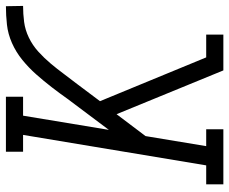

<svg xmlns="http://www.w3.org/2000/svg" viewBox="-83 -692 775 649"><g transform="rotate(-90 304.5 -367.5)"><path d="M391 0 243 -361 169 -263 135 -58H192V0H6V-58H70L173 -677H116V-735H302V-677H238L190 -387L295 -527Q314 -554 334.5 -580.5Q355 -607 377.5 -632.5Q400 -658 426.5 -679.5Q453 -701 483.5 -714.5Q514 -728 545.5 -731.5Q577 -735 608 -735L609 -677Q582 -677 555 -673.5Q528 -670 502 -657.5Q476 -645 454.5 -625.5Q433 -606 414.5 -584Q396 -562 379 -539Q362 -516 344 -493L287 -417L435 -58H512V0Z"/></g></svg>

Font: Iosevka HT Light Extended
Style: Italic
Weight: 300
Width: 7
Italic angle: -9°
Monospace: yes
Designer: Belleve Invis
Foundry: Belleve Invis
Version: Version 32.3.0; ttfautohint (v1.8.4)